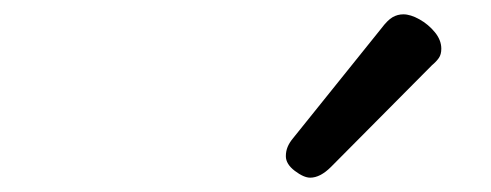

<svg xmlns="http://www.w3.org/2000/svg" viewBox="-20 -864 685 268"><path d="M413 -616Q404 -616 391.5 -625.5Q379 -635 379 -646Q379 -653 381.5 -659Q384 -665 389 -671L512 -824Q521 -836 528 -840Q535 -844 543 -844Q553 -844 565.5 -837Q578 -830 587 -819Q596 -808 596 -796Q596 -788 592.5 -783Q589 -778 583 -773L442 -631Q427 -616 413 -616Z"/></svg>

Font: Playwrite US Trad
Style: Regular
Weight: 400
Designer: Veronika Burian, José Scaglione
Foundry: TypeTogether
Version: Version 1.002